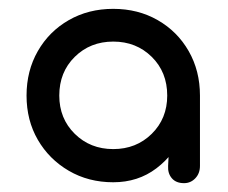

<svg xmlns="http://www.w3.org/2000/svg" viewBox="-20 -810 515 434"><path d="M236 -398Q180 -398 135.5 -424Q91 -450 65.5 -494Q40 -538 40 -594Q40 -650 65.5 -694.5Q91 -739 135.5 -764.5Q180 -790 236 -790Q292 -790 336.5 -764.5Q381 -739 406.5 -694.5Q432 -650 432 -594L395 -510Q375 -461 333.5 -429.5Q292 -398 236 -398ZM236 -473Q288 -473 323 -507.5Q358 -542 358 -594Q358 -647 323 -681.5Q288 -716 236 -716Q184 -716 149 -681.5Q114 -647 114 -594Q114 -542 149 -507.5Q184 -473 236 -473ZM396 -396Q378 -396 368.5 -407Q359 -418 360 -435L368 -594H432V-435Q432 -418 421.5 -407Q411 -396 396 -396Z"/></svg>

Font: Comfortaa
Style: Regular
Weight: 400
Designer: Johan Aakerlund
Foundry: Johan Aakerlund
Version: Version 3.104; ttfautohint (v1.8.1.43-b0c9)